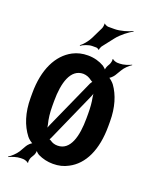

<svg xmlns="http://www.w3.org/2000/svg" viewBox="-184 -1066 977 1232"><g transform="rotate(20 304.0 -450.5)"><path d="M495 -662 519 -702C532 -725 558 -749 575 -759L574 -762C557 -753 522 -741 497 -741H481C471 -741 450 -748 447 -754L443 -752C447 -746 442 -725 437 -716L428 -700C423 -691 418 -673 420 -665L424 -667C421 -674 407 -687 399 -692C368 -710 331 -721 288 -721C250 -721 217 -713 186 -697C91 -647 34 -533 34 -371V-339C34 -238 61 -158 106 -100C114 -89 140 -67 151 -67V-71C140 -71 119 -50 112 -38L86 7C72 29 45 54 27 64L29 67C47 58 81 46 108 46H124C134 46 155 53 158 59L162 57C158 51 163 29 167 21L181 -3C186 -12 190 -31 187 -39L185 -37C188 -30 203 -17 211 -13C242 2 276 10 313 10C351 10 385 2 416 -15C511 -64 565 -176 565 -339V-371C565 -467 541 -544 500 -601C492 -612 468 -634 459 -635L458 -631C468 -630 488 -651 495 -662ZM300 -600C322 -599 340 -592 357 -579C362 -575 372 -569 376 -571V-575C372 -573 364 -562 361 -556L209 -217C204 -207 198 -190 197 -181H201C202 -190 200 -206 197 -217C188 -251 183 -291 183 -339V-372C183 -497 214 -600 300 -600ZM301 -110C281 -110 265 -115 250 -126C245 -129 237 -133 234 -131L235 -128C239 -129 245 -139 247 -145L396 -480C401 -491 406 -506 407 -514L404 -515C403 -506 405 -489 407 -477C413 -447 416 -412 416 -372V-339C416 -214 387 -110 301 -110ZM312 -915 273 -835C259 -807 233 -777 216 -765L217 -761C234 -773 267 -787 293 -787H320C325 -787 336 -782 338 -778L341 -779C339 -784 346 -799 349 -804L409 -881C436 -916 482 -950 510 -965L508 -968C481 -954 428 -938 389 -938H346C339 -938 322 -945 319 -950L317 -949C319 -943 316 -922 312 -915Z"/></g></svg>

Font: Asimov
Style: EdgeExtreme
Weight: 500
Designer: Google
Version: Version 2.000980: 2014